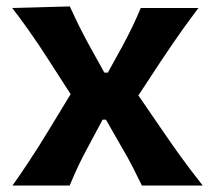

<svg xmlns="http://www.w3.org/2000/svg" viewBox="-20 -572 659 592"><path d="M18.6 0Q45.4 -38.1 64 -66.2Q82.5 -94.2 98.4 -119.1Q114.3 -144 131.3 -172.4L197.8 -281.7L132.3 -383.3Q114.7 -411.1 98.4 -435.3Q82 -459.5 63 -486.3Q43.9 -513.2 17.6 -547.4L195.3 -552.2Q210.9 -518.1 225.3 -489Q239.7 -460 257.3 -428.2L301.8 -348.1H312.5L356.4 -427.7Q373.5 -459.5 386.7 -486.6Q399.9 -513.7 414.1 -547.4H591.8Q564.9 -511.7 546.6 -486.1Q528.3 -460.4 512.7 -437.5Q497.1 -414.6 478 -386.2L406.7 -277.8L480 -170.9Q507.3 -130.9 534.7 -92.8Q562 -54.7 605 0H417.5Q402.3 -31.2 388.7 -57.9Q375 -84.5 356.4 -116.2L306.6 -203.1H296.4L252 -120.1Q233.9 -86.9 221.4 -60.3Q209 -33.7 194.8 0Z"/></svg>

Font: Pinar DS4-SemiBold
Style: Regular
Weight: 600
Designer: Amin Abedi
Version: Version 2.000